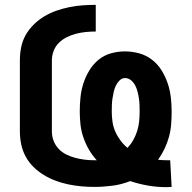

<svg xmlns="http://www.w3.org/2000/svg" viewBox="-20 -763 790 792"><path d="M666 9Q628 9 590.5 2.5Q553 -4 517 -16Q482 -2 444 3Q406 8 369 8Q342 8 315 5.5Q288 3 261.5 -2.5Q235 -8 209.5 -17.5Q184 -27 161 -41Q138 -55 118.5 -74Q99 -93 86 -117Q73 -141 67.5 -167.5Q62 -194 62 -221V-514Q62 -542 67.5 -569Q73 -596 86.5 -619.5Q100 -643 120 -662.5Q140 -682 163.5 -696Q187 -710 213 -719Q239 -728 266 -733.5Q293 -739 320.5 -741Q348 -743 375 -743V-633Q355 -633 334.5 -631Q314 -629 294.5 -624Q275 -619 256.5 -610Q238 -601 223.5 -587Q209 -573 201.5 -553.5Q194 -534 194 -514V-221Q194 -201 201 -182.5Q208 -164 221.5 -149.5Q235 -135 253 -126Q271 -117 290 -112Q309 -107 328.5 -104.5Q348 -102 368 -102H379Q360 -123 346.5 -146.5Q333 -170 324 -196Q315 -222 312 -249Q309 -276 309 -303Q309 -332 312 -361.5Q315 -391 324 -419Q333 -447 348.5 -472.5Q364 -498 386.5 -516.5Q409 -535 437.5 -543Q466 -551 495 -551Q525 -551 554 -543Q583 -535 606.5 -517Q630 -499 646 -473.5Q662 -448 671.5 -420Q681 -392 684.5 -362.5Q688 -333 688 -303Q688 -277 686 -250.5Q684 -224 677 -198.5Q670 -173 658.5 -149Q647 -125 632 -104Q641 -103 650 -102.5Q659 -102 668 -102H682L688 8Q683 8 677 8.5Q671 9 666 9ZM506 -153Q520 -168 530 -186Q540 -204 546 -223Q552 -242 554 -262.5Q556 -283 556 -303Q556 -317 555.5 -330.5Q555 -344 553 -357.5Q551 -371 547.5 -384.5Q544 -398 538 -410Q532 -422 521 -431.5Q510 -441 496 -441Q483 -441 473 -431Q463 -421 457.5 -409Q452 -397 449 -383.5Q446 -370 444 -357Q442 -344 441.5 -330.5Q441 -317 441 -303Q441 -282 444 -261Q447 -240 455.5 -220.5Q464 -201 477 -183.5Q490 -166 506 -153Z"/></svg>

Font: Iosevka Aile Extrabold
Style: Regular
Weight: 800
Designer: Belleve Invis
Foundry: Belleve Invis
Version: Version 27.3.5; ttfautohint (v1.8.4)